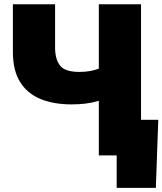

<svg xmlns="http://www.w3.org/2000/svg" viewBox="-20 -748 782 924"><path d="M323.7 -245.6Q239.3 -245.6 175.8 -271.2Q112.3 -296.9 77.1 -352.8Q42 -408.7 42 -499V-727.5H245.1V-518.6Q245.1 -464.8 268.3 -433.3Q291.5 -401.9 362.3 -401.9Q390.6 -401.9 413.8 -406.2Q437 -410.6 455.6 -417.5V-727.5H658.7V0H455.6V-262.7Q420.9 -252.9 390.4 -249.3Q359.9 -245.6 323.7 -245.6ZM541.5 156.2V0H494.6V-171.4H741.7L730 156.2Z"/></svg>

Font: Inter Display Black
Style: Regular
Weight: 900
Designer: Rasmus Andersson
Foundry: rsms
Version: Version 4.000;git-a52131595